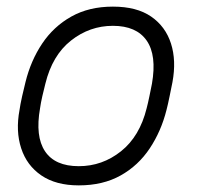

<svg xmlns="http://www.w3.org/2000/svg" viewBox="-20 -550 596 580"><path d="M218 10Q149 10 105 -20Q61 -50 44 -102Q27 -154 39 -218Q41 -233 47 -260Q53 -287 57 -302Q73 -367 107.5 -418.5Q142 -470 195.5 -500Q249 -530 321 -530Q393 -530 436.5 -500Q480 -470 496.5 -418.5Q513 -367 501 -302Q498 -287 492.5 -260Q487 -233 483 -218Q467 -154 432.5 -102Q398 -50 344.5 -20Q291 10 218 10ZM218 -48Q289 -48 345.5 -93Q402 -138 423 -223Q427 -238 431.5 -260Q436 -282 439 -297Q454 -383 423 -427.5Q392 -472 321 -472Q251 -472 194.5 -427.5Q138 -383 117 -297Q113 -282 108 -260Q103 -238 101 -223Q86 -138 116 -93Q146 -48 218 -48Z"/></svg>

Font: Rubik Light
Style: Italic
Weight: 300
Italic angle: -12°
Designer: Hubert and Fischer
Foundry: Hubert and Fischer
Version: Version 2.300;gftools[0.9.30]